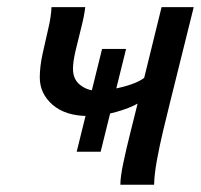

<svg xmlns="http://www.w3.org/2000/svg" viewBox="-20 -508 553 528"><path d="M121.6 -488.3H214.4Q211.9 -465.3 203.6 -432.9Q195.3 -400.4 188 -369.4Q180.7 -338.4 180.7 -318.8Q180.7 -289.6 200.7 -274.2Q220.7 -258.8 244.1 -258.8Q266.1 -258.8 292 -263.4Q317.9 -268.1 341.1 -276.1Q364.3 -284.2 376.5 -293.9L424.3 -488.3H512.7L447.8 -227.1Q438.5 -189.9 428.5 -147.9Q418.5 -106 411.4 -66.9Q404.3 -27.8 403.8 0H311Q311 -21.5 319.1 -59.8Q327.1 -98.1 338.1 -141.8Q349.1 -185.5 358.4 -223.1Q337.4 -210.9 299.1 -200Q260.7 -189 223.1 -189Q160.2 -189 124.8 -219.7Q89.4 -250.5 89.4 -294.9Q89.4 -324.2 96.9 -359.1Q104.5 -394 112.5 -428Q120.6 -461.9 121.6 -488.3ZM326.7 -373.5 256.8 -90.8H190.9L260.7 -373.5Z"/></svg>

Font: Andika
Style: Italic
Weight: 400
Italic angle: -14°
Designer: Victor Gaultney, Annie Olsen, Julie Remington, Don Collingsworth, Eric Hays, Becca Hirsbrunner
Foundry: SIL International
Version: Version 6.101